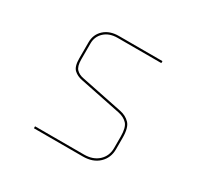

<svg xmlns="http://www.w3.org/2000/svg" viewBox="-119 -784 888 847"><g transform="rotate(30 325.0 -360.0)"><path d="M484 -630V-620H262Q220 -620 195 -597Q170 -574 170 -539V-457Q170 -422 184 -408Q198 -394 221 -390L432 -347Q462 -341 481.5 -321Q501 -301 501 -249V-191Q501 -147 471 -118.5Q441 -90 390 -90H141V-100H390Q436 -100 463.5 -125.5Q491 -151 491 -191V-249Q491 -296 474.5 -313.5Q458 -331 430 -337L219 -380Q193 -385 176.5 -400.5Q160 -416 160 -457V-539Q160 -579 188 -604.5Q216 -630 262 -630Z"/></g></svg>

Font: Bungee Hairline
Style: Regular
Weight: 400
Designer: David Jonathan Ross
Foundry: David Jonathan Ross
Version: Version 1.000;PS 1.0;hotconv 1.0.72;makeotf.lib2.5.5900